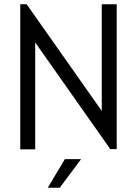

<svg xmlns="http://www.w3.org/2000/svg" viewBox="-20 -700 642 900"><path d="M75 0V-680H105L457 -180V-680H527V-1H497L145 -501V0ZM204 180 284 46H360L260 180Z"/></svg>

Font: Teachers
Style: Regular
Weight: 400
Designer: Alfredo Marco Pradil, Chank Diesel
Version: Version 1.001